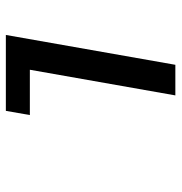

<svg xmlns="http://www.w3.org/2000/svg" viewBox="-2 -602 605 640"><g transform="rotate(90 300.0 -282.5)"><path d="M196.5 -565H298.5L213 -80H364L350 0H97Z"/></g></svg>

Font: JuliaMono Medium
Style: Italic
Weight: 500
Italic angle: -9°
Monospace: yes
Designer: cormullion
Foundry: corm
Version: Version 0.054; ttfautohint (v1.8.4)